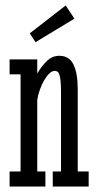

<svg xmlns="http://www.w3.org/2000/svg" viewBox="-20 -682 356 702"><path d="M15.1 -464.8H116.2V-413.1Q133.3 -442.4 152.6 -460.2Q171.9 -478 196.8 -478Q232.9 -478 248.5 -446.3Q264.2 -414.6 264.2 -356V-55.2H304.2V0H172.9V-55.2H203.1V-336.9Q203.1 -363.8 201.9 -380.4Q200.7 -397 198 -406.5Q195.3 -416 190.9 -419.4Q186.5 -422.9 180.2 -422.9Q170.4 -422.9 160.4 -413.3Q150.4 -403.8 141.6 -388.7Q132.8 -373.5 126 -354.7Q119.1 -335.9 116.2 -316.9V-55.2H146V0H15.1V-55.2H55.2V-410.2H15.1ZM252 -613.8 109.9 -527.8 88.9 -560.1 220.2 -662.1Z"/></svg>

Font: Stint Ultra Condensed
Style: Regular
Weight: 400
Width: 1
Designer: Astigmatic (AOETI)
Foundry: Astigmatic (AOETI)
Version: Version 1.000